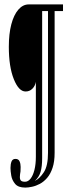

<svg xmlns="http://www.w3.org/2000/svg" viewBox="-20 -720 324 870"><path d="M94.5 130Q62.5 130 48.5 113.2Q34.5 96.5 31 75.5Q27.5 54.5 27.5 41Q27.5 23.5 32.2 11.8Q37 0 50 0Q63.5 0 68.5 10.8Q73.5 21.5 73.5 36.5Q73.5 50.5 72.8 57.2Q72 64 71 68.8Q70 73.5 70 82Q70 93.5 75 98.5Q80 103.5 93.5 103.5Q107.5 103.5 118.5 89.5Q129.5 75.5 136 50Q142.5 24.5 142.5 -10V-349Q139 -330 126.5 -317.8Q114 -305.5 96.5 -305.5H95.5Q65 -305.5 42.5 -361.5Q20 -417.5 20 -508Q20 -566.5 31.2 -609.5Q42.5 -652.5 63 -676.2Q83.5 -700 110 -700H265.5V-670H227.5V-27.5Q227.5 12.5 218.2 40.2Q209 68 193.8 85.8Q178.5 103.5 160.8 113Q143 122.5 125.5 126.2Q108 130 94.5 130ZM137.5 100Q160 89 178.8 60.2Q197.5 31.5 197.5 -27.5V-670H171V-3.5Q171 35 163.8 59.2Q156.5 83.5 137.5 100Z"/></svg>

Font: Imbue Thin
Style: Regular
Weight: 100
Designer: Tyler Finck
Foundry: Etcetera Type Company
Version: Version 1.102